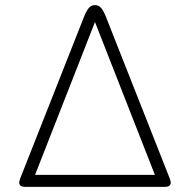

<svg xmlns="http://www.w3.org/2000/svg" viewBox="-20 -730 742 750"><path d="M55 -17Q55 -21 59 -33L310 -669Q319 -690 328 -700Q337 -710 351 -710Q365 -710 374 -700Q383 -690 392 -669L643 -33Q647 -21 647 -17Q647 0 623 0H79Q55 0 55 -17ZM585 -47 351 -644 117 -47Z"/></svg>

Font: Kodchasan ExtraLight
Style: Regular
Weight: 275
Version: Version 1.000; ttfautohint (v1.6)